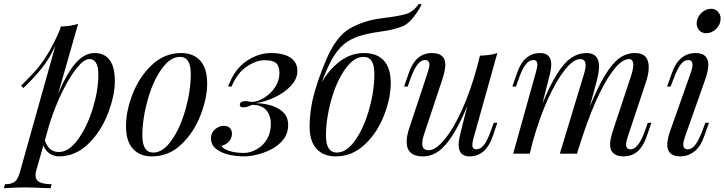

<svg xmlns="http://www.w3.org/2000/svg" viewBox="-89 -806 3799 1007"><path d="M379.9 -496.1Q351.6 -496.1 314.5 -450.2Q277.3 -404.3 239.3 -328.1Q201.2 -251 171.9 -160.2L146 -68.8Q158.7 -36.1 176.3 -22.5Q193.8 -8.8 219.2 -8.8Q272.5 -8.8 320.3 -75.2Q368.2 -141.6 397.5 -236.8Q426.8 -332 426.8 -414.1Q426.8 -496.1 379.9 -496.1ZM175.8 181.2Q70.3 176.8 38.1 176.8Q5.9 176.8 -68.8 181.2L-63 160.2Q-17.6 160.2 -1 135.7Q7.8 122.1 15.1 98.1L202.1 -568.4Q172.9 -502 131.8 -450.2Q90.8 -398.4 33.2 -344.2L22 -356.9Q69.3 -403.3 100.6 -439Q169.9 -519 226.1 -652.3L230 -667Q284.7 -668.5 320.8 -681.2L216.3 -315.4Q263.7 -426.8 310.1 -477.5Q356.4 -528.3 407.2 -527.8Q458 -527.8 485.4 -492.2Q513.2 -456.5 513.2 -381.3Q513.7 -306.6 477.5 -211.9Q441.4 -117.2 374.5 -51.8Q307.6 13.7 220.2 14.2Q192.9 14.2 170.9 -1Q148.9 -16.1 138.7 -43.5L101.1 87.9Q97.2 102.1 97.2 111.8Q97.2 138.7 119.1 149.4Q141.1 160.2 182.1 160.2Z M855 -507.8Q803.7 -507.8 757.8 -442.9Q711.9 -377.9 685.1 -280.3Q657.7 -182.6 657.7 -94.2Q657.7 -5.9 714.8 -5.9Q766.1 -5.9 811.5 -70.8Q856.9 -135.7 884.3 -233.4Q911.6 -330.1 911.6 -418.9Q911.6 -507.8 855 -507.8ZM860.8 -527.8Q924.8 -527.8 960.9 -488.3Q997.1 -448.7 997.6 -370.6Q998 -293 962.9 -202.1Q927.7 -111.3 862.3 -48.8Q796.9 13.7 709 14.2Q645 14.6 608.4 -25.4Q571.8 -65.4 571.8 -143.6Q571.3 -221.7 606.4 -312.5Q641.6 -403.3 707.5 -465.3Q773.4 -527.8 860.8 -527.8Z M1125.5 -352.1H1107.4Q1139.2 -440.9 1201.9 -484.4Q1264.6 -527.8 1332 -527.8Q1399.4 -527.8 1435.1 -503.2Q1470.7 -478.5 1470.7 -434.8Q1470.7 -391.1 1435.3 -354.2Q1399.9 -317.4 1348.6 -294.2Q1297.4 -271 1251.5 -265.1Q1328.1 -262.7 1375.2 -233.9Q1422.4 -205.1 1422.4 -151.1Q1422.4 -97.2 1385 -60.3Q1347.7 -23.4 1291.7 -4.6Q1235.8 14.2 1192.9 14.2Q1149.9 14.2 1111.6 5.4Q1073.2 -3.4 1045.4 -24.2Q1017.6 -44.9 1017.6 -80.8Q1017.6 -116.7 1051.3 -136.7Q1066.9 -146 1085.7 -146Q1104.5 -146 1116 -135.3Q1127.4 -124.5 1127.4 -103.8Q1127.4 -83 1113.3 -65.4Q1099.1 -47.9 1072.8 -41Q1082.5 -20.5 1134.3 -8.8Q1157.7 -3.9 1190.7 -3.9Q1223.6 -3.9 1258.1 -23.4Q1292.5 -43 1312 -77.1Q1331.5 -111.3 1331.5 -156.2Q1331.5 -201.2 1306.9 -228.8Q1282.2 -256.3 1232.4 -255.9Q1207 -243.2 1188 -243.2Q1168.9 -243.2 1168.9 -255.4Q1168.9 -275.9 1199.7 -275.9L1230.5 -271.5Q1263.7 -271.5 1299.1 -294.7Q1334.5 -317.9 1355.5 -351.6Q1376.5 -385.3 1376.5 -422.1Q1376.5 -459 1359.6 -474.6Q1342.8 -490.2 1299.1 -490.2Q1255.4 -490.2 1205.6 -457.3Q1155.8 -424.3 1125.5 -352.1Z M1817.4 -507.8Q1766.6 -507.8 1720.9 -442.9Q1675.3 -377.9 1647.9 -280.3Q1620.6 -182.6 1620.6 -94.2Q1620.6 -5.9 1677.7 -5.9Q1729 -5.9 1774.4 -70.8Q1819.8 -135.7 1847.2 -232.9Q1874.5 -330.1 1874.5 -418.9Q1874.5 -507.8 1817.4 -507.8ZM1671.4 14.2Q1607.4 14.2 1571 -25.6Q1534.7 -65.4 1534.7 -143.1V-144Q1534.7 -202.1 1549.3 -277.8Q1571.3 -374 1623 -495.4Q1674.8 -616.7 1747.8 -657.7Q1820.8 -698.7 1912.1 -710Q2003.4 -721.2 2040.5 -732.4Q2077.6 -743.7 2108.4 -786.1L2122.6 -782.2Q2070.3 -685.5 2019.8 -667Q1969.2 -648.4 1917.2 -641.8Q1865.2 -635.3 1818.8 -623.5Q1772 -612.3 1733.6 -587.9Q1695.3 -563.5 1663.1 -513.4Q1630.9 -463.4 1599.1 -374.5Q1638.7 -443.8 1695.8 -485.8Q1752.9 -527.8 1820.3 -527.8Q1887.7 -527.8 1924.1 -488.3Q1960.4 -448.7 1960.4 -370.6Q1960.4 -292.5 1925.5 -201.9Q1890.6 -111.3 1824.7 -48.6Q1758.8 14.2 1671.4 14.2Z M2373.5 14.2Q2316.4 14.2 2316.4 -47.9Q2316.4 -70.3 2330.6 -126L2362.3 -251.5Q2284.7 -63.5 2209.5 -11.7Q2171.4 14.6 2128.4 14.2Q2043.9 14.2 2043.9 -63Q2043.9 -94.2 2058.6 -137.2L2155.3 -429.2Q2163.1 -453.6 2163.1 -466.8Q2163.1 -491.2 2139.6 -491.2Q2097.7 -491.2 2062.5 -389.2L2049.3 -352.1H2030.3L2055.7 -424.8Q2090.8 -527.8 2176.3 -527.8Q2246.6 -527.8 2246.6 -465.8Q2246.6 -438.5 2230.5 -388.2L2135.3 -102.1Q2125.5 -72.8 2125.5 -52.2Q2125.5 -18.1 2160.4 -18.1Q2195.3 -18.1 2241.9 -73.7Q2288.6 -129.4 2333.7 -229Q2378.9 -328.6 2413.1 -454.6L2428.2 -514.2Q2485.4 -515.6 2519.5 -527.8L2395.5 -85Q2388.2 -59.6 2388.2 -45.9Q2388.2 -22.9 2409.9 -22.9Q2431.6 -22.9 2450 -46.6Q2468.3 -70.3 2487.3 -125L2500.5 -162.1H2519.5L2494.6 -88.9Q2458.5 14.2 2373.5 14.2Z M3243.2 -527.8Q3313.5 -527.8 3313.5 -453.1Q3313.5 -419.4 3299.3 -377L3202.1 -85Q3194.8 -61.5 3194.8 -46.9Q3194.8 -22.9 3218.3 -22.9Q3260.3 -22.9 3295.4 -125L3308.6 -162.1H3327.1L3302.2 -88.9Q3267.1 14.2 3181.2 14.2Q3136.7 14.2 3119.1 -13.2Q3110.8 -26.4 3110.8 -50.8Q3110.8 -75.2 3127.4 -126L3222.2 -412.1Q3232.4 -444.8 3232.4 -464.8Q3232.4 -496.1 3210.4 -496.1Q3171.9 -496.1 3126 -435.5Q3034.2 -314 2943.4 -20L2944.3 -24.9L2937.5 0H2847.2L2972.2 -412.1Q2982.4 -443.8 2982.4 -463.4Q2982.4 -496.1 2954.6 -496.1Q2918 -496.1 2873 -439Q2828.1 -381.8 2783.2 -283.2Q2739.3 -184.6 2705.6 -64.5L2689.5 0H2602.5L2722.2 -429.2Q2729.5 -454.1 2729.5 -465.8Q2729.5 -491.2 2708 -491.2Q2686.5 -491.2 2668 -467.8Q2649.4 -444.3 2630.4 -389.2L2617.2 -352.1H2598.1L2623.5 -424.8Q2658.7 -527.8 2744.1 -527.8Q2802.2 -527.8 2802.2 -467.8Q2802.2 -438 2787.6 -388.2L2755.9 -262.2Q2833 -452.1 2906.2 -502Q2943.4 -527.3 2987.3 -527.8Q3052.7 -527.8 3052.7 -457.5Q3052.7 -425.8 3039.6 -377L3003.9 -244.6Q3085 -446.3 3158.2 -500Q3196.3 -528.3 3243.2 -527.8Z M3543 -465.8Q3543 -491.2 3520.8 -491.2Q3498.5 -491.2 3480.5 -467Q3462.4 -442.9 3442.4 -389.2L3428.2 -352.1H3409.7L3435.5 -424.8Q3472.7 -527.8 3559.6 -527.8Q3626 -527.8 3626 -465.3Q3626 -436 3609.4 -388.2L3502.4 -85Q3494.6 -63.5 3494.6 -48.3Q3494.6 -22.9 3518.6 -22.9Q3539.1 -22.9 3557.1 -45.7Q3575.2 -68.4 3596.7 -125L3610.4 -162.1H3629.4L3603.5 -88.9Q3584 -34.7 3551.3 -10.3Q3518.6 14.2 3480.5 14.2Q3410.6 14.2 3410.6 -46.9Q3410.6 -77.6 3428.2 -126L3535.6 -429.2Q3543 -451.2 3543 -465.8ZM3603.8 -749Q3621.1 -759.8 3641.6 -759.8Q3662.1 -759.8 3676.3 -744.9Q3690.4 -730 3690.4 -709Q3690.4 -688 3679.9 -670.7Q3669.4 -653.3 3651.9 -642.6Q3634.3 -631.8 3613.8 -631.8Q3593.3 -631.8 3579.1 -646.5Q3564.9 -661.1 3564.9 -681.9Q3564.9 -702.6 3575.7 -720.5Q3586.4 -738.3 3603.8 -749Z"/></svg>

Font: PlayfairDisplay-Italic
Style: Italic
Weight: 400
Italic angle: -14°
Designer: Claus Eggers Sørensen
Foundry: Claus Eggers Sørensen
Version: Version 1.002;PS 001.002;hotconv 1.0.70;makeotf.lib2.5.58329